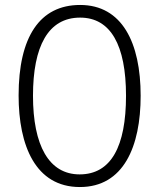

<svg xmlns="http://www.w3.org/2000/svg" viewBox="-20 -837 642 774"><path d="M547 -451C547 -665 472 -817 303 -817C140 -817 55 -688 55 -452C55 -250 123 -83 302 -83C478 -83 547 -246 547 -451ZM113 -451C113 -650 174 -766 303 -766C426 -766 488 -655 488 -451C488 -247 428 -134 301 -134C177 -134 113 -251 113 -451Z"/></svg>

Font: Noto Sans Kannada UI Condensed Light
Style: Regular
Weight: 300
Width: 3
Designer: Jelle Bosma - Monotype Design Team
Foundry: Monotype Imaging Inc.
Version: Version 2.005